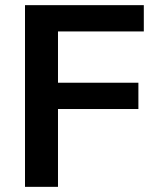

<svg xmlns="http://www.w3.org/2000/svg" viewBox="-20 -725 602 745"><path d="M77 0V-705H538V-603H205V-404H517V-302H205V0Z"/></svg>

Font: Nunito Sans 12pt ExtraLight
Style: Bold
Weight: 700
Version: Version 3.101;gftools[0.9.27]